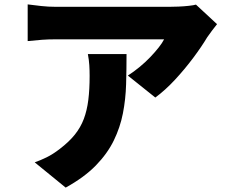

<svg xmlns="http://www.w3.org/2000/svg" viewBox="-20 -787 1040 874"><path d="M968 -677Q959 -666 945 -647.5Q931 -629 923 -617Q898 -575 859.5 -523.5Q821 -472 776.5 -424Q732 -376 687 -343L562 -443Q590 -461 616 -482.5Q642 -504 664 -527Q686 -550 702.5 -571Q719 -592 727 -608Q715 -608 686.5 -608Q658 -608 618 -608Q578 -608 532 -608Q486 -608 440 -608Q394 -608 352.5 -608Q311 -608 279.5 -608Q248 -608 233 -608Q200 -608 172.5 -606Q145 -604 106 -600V-767Q137 -763 168.5 -759.5Q200 -756 233 -756Q248 -756 281 -756Q314 -756 358 -756Q402 -756 451.5 -756Q501 -756 550 -756Q599 -756 641 -756Q683 -756 712.5 -756Q742 -756 752 -756Q769 -756 793 -757Q817 -758 839.5 -760.5Q862 -763 872 -766ZM556 -541Q556 -471 554 -403Q552 -335 539.5 -271Q527 -207 498 -147.5Q469 -88 416.5 -34Q364 20 279 67L138 -48Q164 -57 192.5 -71Q221 -85 252 -109Q294 -141 320.5 -174Q347 -207 361.5 -245.5Q376 -284 382 -332Q388 -380 388 -441Q388 -467 386.5 -490.5Q385 -514 380 -541Z"/></svg>

Font: Noto Sans SC Thin Black
Style: Regular
Weight: 900
Version: Version 2.004-H2;hotconv 1.0.118;makeotfexe 2.5.65603